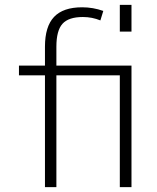

<svg xmlns="http://www.w3.org/2000/svg" viewBox="-20 -770 644 790"><path d="M473 -640V-750H521V-640ZM212 -500H521V0H473V-460H212V0H165V-460H58V-500H165V-578Q165 -661 202.5 -700.5Q240 -740 318 -740Q363 -740 405 -725L393 -686Q359 -700 321 -700Q262 -700 237 -672Q212 -644 212 -578Z"/></svg>

Font: M PLUS 1p Light
Style: Regular
Weight: 300
Version: Version 1.061